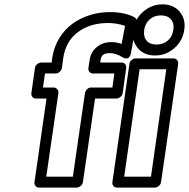

<svg xmlns="http://www.w3.org/2000/svg" viewBox="-20 -830 861 875"><path d="M123 -405.8 139.2 -520Q140.6 -530.8 149.7 -537.8Q158.7 -544.9 168 -544.9H215.8L217.8 -564.9Q225.1 -614.7 249.8 -655.3Q274.4 -695.8 310.1 -721.7Q345.7 -747.6 389.4 -761.2Q433.1 -774.9 480 -774.9Q546.9 -774.9 591.8 -752Q598.1 -749 601.3 -741.9Q604.5 -734.9 603 -728L577.1 -590.8Q577.1 -588.9 576.7 -586.2Q576.2 -583.5 573.5 -577.4Q570.8 -571.3 566.9 -567.6Q563 -564 555.2 -563.7Q547.4 -563.5 537.1 -569.8Q507.8 -587.9 480 -587.9Q460 -587.9 450.4 -580.6Q440.9 -573.2 438 -554.2L437 -544.9H534.2Q544.9 -544.9 550.8 -537.1Q556.6 -529.3 555.2 -520L539.1 -405.8Q537.6 -395 528.3 -387.9Q519 -380.9 509.8 -380.9H413.1L357.9 0Q356.4 10.7 347.4 17.8Q338.4 24.9 329.1 24.9H158.2Q147.5 24.9 141.6 17.1Q135.7 9.3 137.2 0L191.9 -380.9H144Q133.3 -380.9 127.4 -388.7Q121.6 -396.5 123 -405.8ZM175.8 -431.2H224.1Q233.4 -431.2 240.5 -423.8Q247.6 -416.5 246.1 -405.8L190.9 -24.9H312L367.2 -405.8Q368.7 -415 376.5 -423.1Q384.3 -431.2 395 -431.2H492.2L501 -495.1H403.8Q394.5 -495.1 387.9 -502.2Q381.3 -509.3 382.8 -520L388.2 -554.2Q393.6 -594.2 421.9 -616.2Q450.2 -638.2 486.8 -638.2Q511.2 -638.2 534.2 -629.9L549.8 -711.9Q512.7 -725.1 472.2 -725.1Q390.1 -725.1 334.7 -683.3Q279.3 -641.6 268.1 -564.9L262.2 -520Q260.7 -510.7 252.2 -502.9Q243.7 -495.1 232.9 -495.1H185.1ZM492.2 0 569.8 -539.1Q571.3 -549.8 580.1 -556.9Q588.9 -564 598.1 -564H770Q780.8 -564 787.1 -555.9Q793.5 -547.9 792 -539.1L713.9 0Q712.4 10.7 703.4 17.8Q694.3 24.9 685.1 24.9H513.2Q502.4 24.9 496.6 17.1Q490.7 9.3 492.2 0ZM545.9 -24.9H668L737.8 -514.2H616.2ZM586.9 -693.8Q594.2 -743.2 632.6 -776.6Q670.9 -810.1 720.2 -810.1Q770.5 -810.1 798.8 -776.6Q827.1 -743.2 819.8 -693.8Q812.5 -643.6 774.4 -610.4Q736.3 -577.1 686 -577.1Q636.7 -577.1 608.2 -610.4Q579.6 -643.6 586.9 -693.8ZM637.2 -693.8Q632.8 -663.1 647.9 -645Q663.1 -627 692.9 -627Q723.6 -627 744.6 -645Q765.6 -663.1 770 -693.8Q774.4 -724.1 759 -741.9Q743.7 -759.8 712.9 -759.8Q682.6 -759.8 662.1 -741.7Q641.6 -723.6 637.2 -693.8Z"/></svg>

Font: Trueno Bold Outline
Style: Italic
Weight: 700
Width: 6
Designer: Julieta Ulanovsky
Foundry: Julieta Ulanovsky
Version: Version 3.001b | FøM Fix